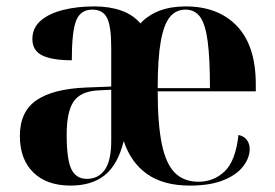

<svg xmlns="http://www.w3.org/2000/svg" viewBox="-20 -569 857 599"><path d="M200 10Q126 10 84 -31Q42 -72 42 -145Q42 -221 94 -256.5Q146 -292 250 -296L327 -299V-421Q327 -487 314 -513Q301 -539 268 -539Q231 -539 217.5 -504.5Q204 -470 204 -381Q143 -381 112 -396Q81 -411 81 -447Q81 -482 107 -504.5Q133 -527 177 -538Q221 -549 274 -549Q322 -549 358.5 -536Q395 -523 418 -496Q468 -549 559 -549Q661 -549 719.5 -487.5Q778 -426 778 -306V-284H472Q472 -181 485 -119Q498 -57 526 -29.5Q554 -2 599 -2Q647 -2 681 -34.5Q715 -67 724 -148Q742 -144 750.5 -132Q759 -120 759 -104Q759 -77 739 -50.5Q719 -24 677.5 -7Q636 10 572 10Q490 10 439 -26Q388 -62 366 -129Q348 -56 307.5 -23Q267 10 200 10ZM635 -294Q635 -386 628 -439.5Q621 -493 604.5 -516Q588 -539 559 -539Q529 -539 510 -516Q491 -493 481.5 -439.5Q472 -386 472 -294ZM251 -11Q287 -11 307 -39.5Q327 -68 327 -129V-289L286 -287Q231 -284 209.5 -252Q188 -220 188 -149Q188 -72 202.5 -41.5Q217 -11 251 -11Z"/></svg>

Font: Noto Serif Display SemiCondensed
Style: Bold
Weight: 700
Width: 4
Designer: Monotype Design Team
Foundry: Monotype Imaging Inc.
Version: Version 2.009